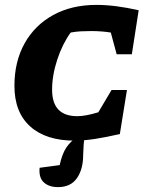

<svg xmlns="http://www.w3.org/2000/svg" viewBox="-20 -565 615 785"><path d="M285 10Q168 10 103.5 -48Q39 -106 39 -214Q39 -313 80.5 -387.5Q122 -462 197.5 -503.5Q273 -545 374 -545Q451 -545 547 -523L519 -343H457L433 -432Q395 -438 353 -438Q332 -438 311.5 -437Q291 -436 269 -432Q235 -385 214 -321Q193 -257 193 -198Q193 -90 296 -90Q330 -90 382 -106L436 -197H499L470 -17Q414 -4 368.5 3Q323 10 285 10ZM217 200Q180 200 159 180.5Q138 161 142 121L224 110Q234 64 251 38.5Q268 13 300 -9H327Q323 10 322 27.5Q321 45 320 69Q320 127 294.5 163.5Q269 200 217 200Z"/></svg>

Font: Piazzolla SC
Style: Bold Italic
Weight: 700
Italic angle: -11.3°
Designer: Juan Pablo del Peral
Foundry: Huerta Tipografica
Version: Version 1.330